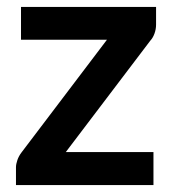

<svg xmlns="http://www.w3.org/2000/svg" viewBox="-20 -533 500 553"><path d="M429.5 -462Q429.5 -449 425 -436.5Q420.5 -424 413 -416L169.5 -95H422V0H26V-51.5Q26 -60 30 -71.8Q34 -83.5 42 -94L288 -418.5H40.5V-513H429.5Z"/></svg>

Font: Lato 2
Style: Bold
Weight: 700
Designer: Lukasz Dziedzic with Adam Twardoch and Botio Nikoltchev
Foundry: tyPoland Lukasz Dziedzic
Version: Version 2.015; 2015-08-06; http://www.latofonts.com/